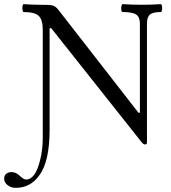

<svg xmlns="http://www.w3.org/2000/svg" viewBox="-85 -686 823 925"><path d="M-9 219Q-32 219 -48.5 206Q-65 193 -65 175Q-65 158 -54 150.5Q-43 143 -30 143Q-19 143 -9 147.5Q1 152 10 161Q20 170 27.5 174.5Q35 179 40 179Q63 179 80 155.5Q97 132 108 86Q115 59 118 32Q121 5 121 -23V-542Q121 -591 101.5 -609.5Q82 -628 29 -628Q25 -628 23.5 -637.5Q22 -647 23.5 -656.5Q25 -666 29 -666Q48 -665 66 -664Q84 -663 102 -663Q128 -663 144 -662.5Q160 -662 167 -660Q175 -658 182.5 -652.5Q190 -647 196 -639L582 -143H589V-572Q589 -604 571 -616Q553 -628 506 -628Q501 -628 499.5 -637.5Q498 -647 500 -656.5Q502 -666 506 -666Q553 -663 598 -663Q644 -663 689 -666Q694 -666 695.5 -656.5Q697 -647 695.5 -637.5Q694 -628 689 -628Q652 -628 637.5 -616Q623 -604 623 -572V0Q623 10 614 10Q610 10 605.5 7Q601 4 598 0L162 -550H154V-61Q154 13 142 68.5Q130 124 104 159Q83 189 54.5 204Q26 219 -9 219Z"/></svg>

Font: Junicode VF
Style: Regular
Weight: 400
Designer: Peter S. Baker
Version: Version 2.213